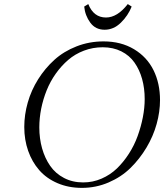

<svg xmlns="http://www.w3.org/2000/svg" viewBox="-20 -914 805 942"><path d="M99.1 -291Q99.1 -351.1 116.2 -411.1Q133.3 -471.2 167 -524.9Q200.7 -578.6 246.8 -620.4Q293 -662.1 355.5 -686.5Q418 -710.9 487.8 -710.9Q573.7 -710.9 637.5 -672.6Q701.2 -634.3 733.2 -569.6Q765.1 -504.9 765.1 -422.9Q765.1 -365.7 748.5 -305.7Q731.9 -245.6 698.5 -189.7Q665 -133.8 619.9 -89.6Q574.7 -45.4 512.7 -18.8Q450.7 7.8 381.8 7.8Q315.9 7.8 262 -15.4Q208 -38.6 172.6 -79.1Q137.2 -119.6 118.2 -173.8Q99.1 -228 99.1 -291ZM172.9 -289.1Q172.9 -234.4 186.5 -186Q200.2 -137.7 226.3 -100.1Q252.4 -62.5 294.2 -40.8Q335.9 -19 388.2 -19Q435.5 -19 478.3 -37.6Q521 -56.2 553.5 -87.4Q585.9 -118.7 612.3 -159.7Q638.7 -200.7 655.3 -246.6Q671.9 -292.5 680.9 -338.9Q689.9 -385.3 689.9 -428.2Q689.9 -481 677.2 -526.4Q664.6 -571.8 639.9 -606.9Q615.2 -642.1 575.2 -662.1Q535.2 -682.1 483.9 -682.1Q435.5 -682.1 391.8 -665.5Q348.1 -648.9 314.7 -620.1Q281.2 -591.3 253.9 -553Q226.6 -514.6 209 -470.9Q191.4 -427.2 182.1 -380.9Q172.9 -334.5 172.9 -289.1ZM393.1 -881.8 413.1 -894Q439.5 -828.1 500 -828.1Q555.7 -828.1 606.9 -894L626 -881.8Q608.4 -837.4 573 -802.7Q537.6 -768.1 493.2 -768.1Q448.7 -768.1 423.1 -802.7Q397.5 -837.4 393.1 -881.8Z"/></svg>

Font: Dehuti
Style: Italic
Weight: 400
Version: Version 1.2